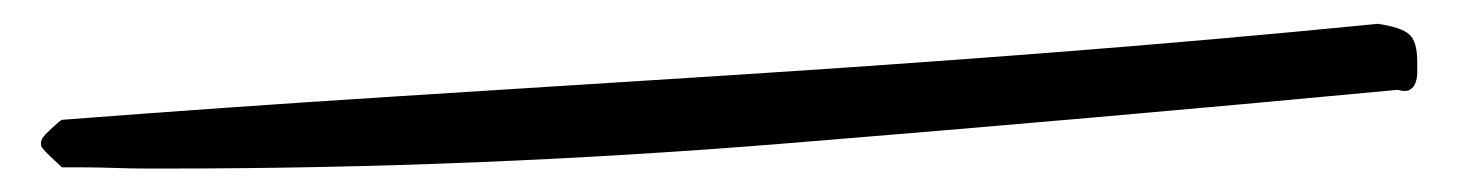

<svg xmlns="http://www.w3.org/2000/svg" viewBox="-20 -149 1239 162"><path d="M15.6 -32.2Q17.6 -35.2 23.9 -41Q30.3 -46.9 32.2 -47.9Q170.9 -58.6 310.1 -67.4Q449.2 -76.2 587.9 -85Q726.6 -93.8 865.2 -104.5Q1003.9 -115.2 1142.6 -128.9Q1162.1 -126 1168.9 -120.1Q1175.8 -114.3 1175.8 -96.7Q1175.8 -92.8 1175.8 -87.9Q1175.8 -83 1174.3 -79.1Q1172.9 -75.2 1169.4 -73.2Q1166 -71.3 1159.2 -73.2Q900.4 -48.8 640.6 -27.8Q380.9 -6.8 121.1 -6.8Q116.2 -6.8 103.5 -6.8Q90.8 -6.8 76.7 -7.3Q62.5 -7.8 49.8 -7.8Q37.1 -7.8 32.2 -7.8Q30.3 -9.8 23.9 -15.6Q17.6 -21.5 15.6 -24.4Q14.6 -25.4 14.6 -26.4V-29.3Z"/></svg>

Font: Cedarville Cursive
Style: Regular
Weight: 400
Designer: Kimberly Geswein
Foundry: Kimberly Geswein
Version: Version 1.001 2010